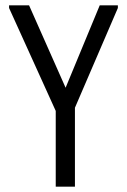

<svg xmlns="http://www.w3.org/2000/svg" viewBox="-20 -460 476 720"><path d="M189 -44 14 -430V-440H89L226 -131L354 -440H422V-430L261 -56V240H189Z"/></svg>

Font: Tilda Sans
Style: Regular
Weight: 400
Designer: ParaType Ltd
Foundry: ParaType Ltd
Version: Version 1.009